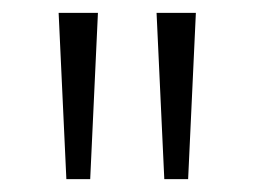

<svg xmlns="http://www.w3.org/2000/svg" viewBox="-20 -906 395 298"><path d="M83 -628H120L132 -886H71ZM235 -628H272L284 -886H223Z"/></svg>

Font: Noto Sans Kannada UI Condensed Light
Style: Regular
Weight: 300
Width: 3
Designer: Jelle Bosma - Monotype Design Team
Foundry: Monotype Imaging Inc.
Version: Version 2.005